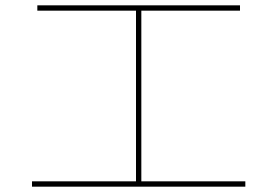

<svg xmlns="http://www.w3.org/2000/svg" viewBox="-20 -720 1040 720"><path d="M100 -20V-40H490V-680H120V-700H880V-680H510V-40H900V-20Z"/></svg>

Font: M PLUS 1 Thin
Style: Regular
Weight: 100
Designer: Coji Morishita
Foundry: UNDERFOREST DESIGN
Version: Version 1.001